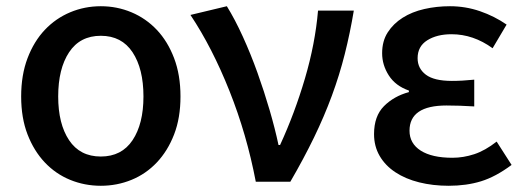

<svg xmlns="http://www.w3.org/2000/svg" viewBox="-20 -584 1685 617"><path d="M304 13Q252 13 205.5 -6Q159 -25 124 -62Q89 -99 68.5 -152Q48 -205 48 -274Q48 -343 68.5 -397Q89 -451 124 -488Q159 -525 205.5 -544.5Q252 -564 304 -564Q356 -564 402.5 -544.5Q449 -525 484 -488Q519 -451 539.5 -397Q560 -343 560 -274Q560 -205 539.5 -152Q519 -99 484 -62Q449 -25 402.5 -6Q356 13 304 13ZM304 -81Q371 -81 406 -133.5Q441 -186 441 -274Q441 -363 406 -416Q371 -469 304 -469Q237 -469 202 -416Q167 -363 167 -274Q167 -186 202 -133.5Q237 -81 304 -81Z M802 0Q773 -152 717.5 -291.5Q662 -431 592 -536L709 -564Q735 -522 760.5 -466Q786 -410 807.5 -350Q829 -290 846.5 -230Q864 -170 875 -118H880Q927 -220 960 -332Q993 -444 1002 -550H1117Q1105 -478 1088 -410.5Q1071 -343 1046.5 -276.5Q1022 -210 989 -142Q956 -74 913 0Z M1422 13Q1371 13 1327 2Q1283 -9 1250.5 -30.5Q1218 -52 1200 -83Q1182 -114 1182 -153Q1182 -211 1214 -243Q1246 -275 1294 -288V-293Q1251 -308 1229.5 -341.5Q1208 -375 1208 -413Q1208 -452 1226 -480Q1244 -508 1274 -527Q1304 -546 1343.5 -555Q1383 -564 1426 -564Q1476 -564 1522.5 -548Q1569 -532 1608 -505L1563 -429Q1501 -474 1431 -474Q1384 -474 1353 -454.5Q1322 -435 1322 -397Q1322 -364 1348.5 -344Q1375 -324 1432 -324Q1449 -324 1466.5 -325Q1484 -326 1504 -328V-242Q1456 -245 1415 -245Q1296 -245 1296 -164Q1296 -123 1332 -100Q1368 -77 1434 -77Q1469 -77 1504 -88.5Q1539 -100 1576 -129L1624 -54Q1573 -16 1526 -1.5Q1479 13 1422 13Z"/></svg>

Font: Kinto Sans Med
Style: Regular
Weight: 500
Designer: Authors: Ryoko NISHIZUKA  (kana & ideographs); Paul D. Hunt (Latin, Greek & Cyrillic); Wenlong ZHANG  (bopomofo); Sandol
Foundry: Adobe Systems Incorporated, ookami Inc.
Version: Version 0.001